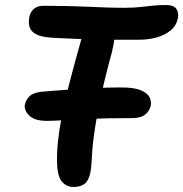

<svg xmlns="http://www.w3.org/2000/svg" viewBox="-20 -731 729 764"><path d="M166 -250Q118 -250 96.5 -271Q75 -292 79 -315Q84 -336 98.5 -349Q113 -362 145 -366Q229 -373 307.5 -378Q386 -383 464 -383Q514 -383 540 -372Q566 -361 574.5 -345Q583 -329 580 -311Q575 -289 557.5 -275Q540 -261 505 -261Q402 -261 336 -258Q270 -255 230.5 -252.5Q191 -250 166 -250ZM272 13Q245 13 226.5 -8Q208 -29 207 -87Q206 -123 210.5 -167Q215 -211 226 -268.5Q237 -326 257 -403.5Q277 -481 307 -587Q314 -614 332 -631Q350 -648 374 -648Q420 -648 431 -620Q442 -592 426 -526Q397 -420 381 -344.5Q365 -269 357.5 -218.5Q350 -168 347.5 -135.5Q345 -103 344 -81.5Q343 -60 339 -42Q333 -12 316.5 0.5Q300 13 272 13ZM535 -573Q482 -573 436.5 -573Q391 -573 350 -574Q309 -575 268.5 -577Q228 -579 185 -581Q144 -584 124 -594.5Q104 -605 98 -622.5Q92 -640 97 -665Q101 -683 114.5 -695.5Q128 -708 154 -708Q204 -708 245 -707Q286 -706 323 -704.5Q360 -703 397 -701.5Q434 -700 475 -700Q512 -700 538 -703Q564 -706 588.5 -708.5Q613 -711 642 -711Q671 -711 681.5 -696Q692 -681 688 -660Q682 -628 658 -609Q634 -590 601.5 -581.5Q569 -573 535 -573Z"/></svg>

Font: Shantell Sans SemiBold
Style: Italic
Weight: 600
Italic angle: -11°
Designer: Stephen Nixon, Anya Danilova, Shantell Martin
Foundry: Arrow Type
Version: Version 1.011;[c5ecc13dd]